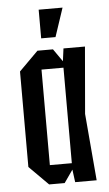

<svg xmlns="http://www.w3.org/2000/svg" viewBox="-53 -766 456 801"><g transform="rotate(-5 175.0 -365.0)"><path d="M120 0 40 -80V-480L120 -560H185L222 -507L229 -560H319L295 -280L319 0H229L222 -53L185 0ZM130 -80H222V-480H130ZM140 -610V-730H240L200 -610Z"/></g></svg>

Font: Tektur Condensed
Style: Regular
Weight: 400
Width: 3
Designer: Adam Jagosz
Foundry: Adam Jagosz
Version: Version 1.005;gftools[0.9.30]